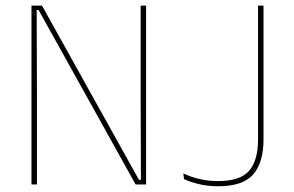

<svg xmlns="http://www.w3.org/2000/svg" viewBox="-20 -659 1050 686"><path d="M130 -639 476.5 -16.5H483.5L482.5 -305.5V-639H502V0H464.5L118 -623H111L112 -313V0H92.5V-639ZM758.5 6.5Q725 6.5 693.8 -0.5Q662.5 -7.5 637.5 -19L635 -39.5Q664.5 -25.5 695.8 -18.8Q727 -12 758.5 -12Q838.5 -12 870.2 -49Q902 -86 902 -161V-639H921.5V-160.5Q921.5 -79 885 -36.2Q848.5 6.5 758.5 6.5Z"/></svg>

Font: Anek Latin Medium Thin
Style: Regular
Weight: 250
Version: Version 1.003